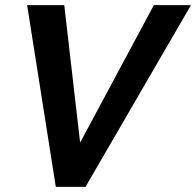

<svg xmlns="http://www.w3.org/2000/svg" viewBox="-20 -730 766 750"><path d="M86 -710H231L293 -173L581 -710H726L314 0H198Z"/></svg>

Font: Raleway-v4020
Style: Bold Italic
Weight: 700
Italic angle: -12°
Designer: Matt McInerney, Pablo Impallari, Rodrigo Fuenzalida
Foundry: Matt McInerney, Pablo Impallari, Rodrigo Fuenzalida
Version: Version 4.020;PS 004.020;hotconv 1.0.88;makeotf.lib2.5.64775